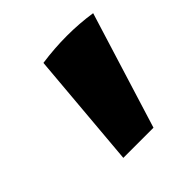

<svg xmlns="http://www.w3.org/2000/svg" viewBox="-99 -757 486 486"><g transform="rotate(-45 143.5 -514.0)"><path d="M82 -354 109 -667Q201 -680 287 -667L190 -354Z"/></g></svg>

Font: Piazzolla SC Black
Style: Italic
Weight: 900
Italic angle: -11.3°
Designer: Juan Pablo del Peral
Foundry: Huerta Tipografica
Version: Version 1.330